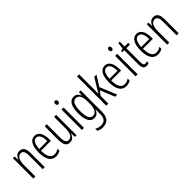

<svg xmlns="http://www.w3.org/2000/svg" viewBox="192 -2120 3536 3536"><g transform="rotate(-45 1959.5 -352.5)"><path d="M244 -635C178 -635 138 -589 119 -533H116L111 -625H68V-93H122V-388C122 -524 165 -587 235 -587C286 -587 313 -545 313 -450V-93H366V-463C366 -581 323 -635 244 -635Z M637 -635C530 -635 477 -531 477 -358C477 -195 530 -83 656 -83C699 -83 737 -95 770 -116V-167C733 -142 697 -130 660 -130C573 -130 531 -208 530 -356H788V-398C788 -525 745 -635 637 -635ZM637 -589C709 -589 739 -503 738 -400H531C537 -528 575 -589 637 -589Z M1195 -625H1142V-333C1142 -196 1104 -132 1029 -132C977 -132 951 -177 951 -278V-625H897V-266C897 -149 933 -83 1020 -83C1088 -83 1125 -130 1144 -185H1148L1153 -93H1195Z M1362 -825C1337 -825 1325 -806 1325 -779C1325 -752 1338 -733 1362 -733C1385 -733 1398 -751 1398 -779C1398 -806 1387 -825 1362 -825ZM1388 -625H1334V-93H1388Z M1658 -635C1554 -635 1501 -536 1501 -357C1501 -174 1556 -83 1653 -83C1715 -83 1757 -124 1779 -186H1782C1779 -150 1779 -121 1779 -95V-63C1779 53 1732 99 1641 99C1599 99 1563 87 1522 65V117C1558 138 1596 148 1642 148C1774 148 1832 71 1832 -73V-625H1788L1782 -546H1778C1756 -599 1720 -635 1658 -635ZM1666 -587C1746 -587 1779 -512 1779 -393V-326C1779 -218 1744 -131 1664 -131C1592 -131 1556 -201 1556 -357C1556 -500 1587 -587 1666 -587Z M2021 -465V-853H1967V-93H2021V-291L2083 -378L2199 -93H2255L2119 -423L2244 -625H2187L2053 -405C2041 -386 2032 -370 2020 -348H2018C2020 -388 2021 -423 2021 -465Z M2466 -635C2359 -635 2306 -531 2306 -358C2306 -195 2359 -83 2485 -83C2528 -83 2566 -95 2599 -116V-167C2562 -142 2526 -130 2489 -130C2402 -130 2360 -208 2359 -356H2617V-398C2617 -525 2574 -635 2466 -635ZM2466 -589C2538 -589 2568 -503 2567 -400H2360C2366 -528 2404 -589 2466 -589Z M2759 -825C2734 -825 2722 -806 2722 -779C2722 -752 2735 -733 2759 -733C2782 -733 2795 -751 2795 -779C2795 -806 2784 -825 2759 -825ZM2785 -625H2731V-93H2785Z M3026 -131C2987 -131 2977 -160 2977 -219V-579H3071V-625H2977V-750H2939L2924 -625L2873 -610V-579H2923V-216C2923 -128 2946 -83 3012 -83C3037 -83 3056 -88 3073 -96V-142C3060 -136 3043 -131 3026 -131Z M3293 -635C3186 -635 3133 -531 3133 -358C3133 -195 3186 -83 3312 -83C3355 -83 3393 -95 3426 -116V-167C3389 -142 3353 -130 3316 -130C3229 -130 3187 -208 3186 -356H3444V-398C3444 -525 3401 -635 3293 -635ZM3293 -589C3365 -589 3395 -503 3394 -400H3187C3193 -528 3231 -589 3293 -589Z M3731 -635C3665 -635 3625 -589 3606 -533H3603L3598 -625H3555V-93H3609V-388C3609 -524 3652 -587 3722 -587C3773 -587 3800 -545 3800 -450V-93H3853V-463C3853 -581 3810 -635 3731 -635Z"/></g></svg>

Font: Noto Sans Kannada UI ExtraCondensed Light
Style: Regular
Weight: 300
Width: 2
Designer: Jelle Bosma - Monotype Design Team
Foundry: Monotype Imaging Inc.
Version: Version 2.005